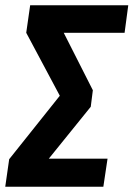

<svg xmlns="http://www.w3.org/2000/svg" viewBox="-34 -712 509 732"><path d="M441 -587H209L320 -368L312 -305L152 -107H376L360 0H-14L1 -105L194 -347L66 -587L81 -692H455Z"/></svg>

Font: Fira Sans Compressed SemiBold
Style: Italic
Weight: 600
Width: 1
Italic angle: -8°
Designer: bBox Type GmbH & Carrois Corporate GbR & Edenspiekermann AG
Foundry: bBox Type GmbH & Carrois Corporate GbR & Edenspiekermann AG
Version: Version 4.301